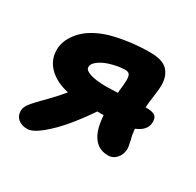

<svg xmlns="http://www.w3.org/2000/svg" viewBox="-127 -652 860 844"><g transform="rotate(30 303.0 -230.0)"><path d="M106 50.8Q77.1 50.8 59.6 35.9Q42 21 42 -4.9Q42 -10.7 43.2 -15.9Q44.4 -21 47.6 -27.1Q50.8 -33.2 53.2 -37.4Q55.7 -41.5 62 -48.8Q68.4 -56.2 71.8 -59.8Q75.2 -63.5 83.7 -72.8Q92.3 -82 96.2 -85.9Q151.4 -141.1 181.2 -178.2Q117.2 -192.4 81.1 -228.5Q44.9 -264.6 44.9 -315.9Q44.9 -334.5 50.8 -353.5Q56.6 -372.6 70.6 -393.1Q84.5 -413.6 105 -431.4Q125.5 -449.2 157.2 -464.8Q189 -480.5 228 -490.2Q314 -511.2 408.2 -511.2Q470.7 -511.2 496.3 -483.9Q522 -456.5 522 -409.2Q522 -392.6 516.4 -352.3Q510.7 -312 509.8 -292H513.2Q541.5 -292 555.7 -283.9Q569.8 -275.9 569.8 -252Q569.8 -208.5 516.1 -187Q519 -154.8 524.9 -137.2Q525.9 -130.9 527.8 -121.6Q529.8 -112.3 531 -106.2Q532.2 -100.1 532.2 -96.2Q532.2 -66.4 514.9 -46.1Q497.6 -25.9 471.2 -25.9Q407.7 -25.9 381.8 -92.8Q370.6 -122.1 367.2 -169.9H335Q296.9 -113.3 256.3 -64.9Q215.8 -16.6 174.3 17.1Q132.8 50.8 106 50.8ZM316.9 -284.2Q332 -284.2 372.1 -286.1Q377.9 -337.9 377.9 -353Q377.9 -374 371.8 -382.1Q365.7 -390.1 350.1 -390.1Q315.9 -390.1 271 -376Q241.7 -366.2 222.4 -351.1Q203.1 -335.9 203.1 -319.8Q203.1 -303.7 232.9 -293.9Q262.7 -284.2 316.9 -284.2Z"/></g></svg>

Font: Shantell Sans Irregular
Style: Bold
Weight: 700
Designer: Stephen Nixon, Anya Danilova, Shantell Martin
Foundry: Arrow Type
Version: Version 1.006;[9816181b4]